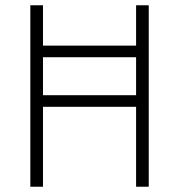

<svg xmlns="http://www.w3.org/2000/svg" viewBox="-20 -708 679 728"><path d="M95 0V-688H143V-535H496V-688H544V0H496V-303H143V0ZM143 -347H496V-491H143Z"/></svg>

Font: Saira Semi Condensed ExtraLight
Style: Regular
Weight: 200
Width: 4
Designer: Hector Gatti with collaboration of the Omnibus-Type team
Foundry: Omnibus-Type
Version: Version 1.001; ttfautohint (v1.8)